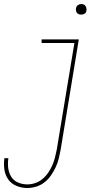

<svg xmlns="http://www.w3.org/2000/svg" viewBox="-40 -727 560 960"><path d="M97 213Q68 213 42.5 202.5Q17 192 1.5 170.5Q-14 149 -18 120.5Q-22 92 -18 64H2Q-2 88 1 112.5Q4 137 16 156.5Q28 176 50 185.5Q72 195 97 195Q117 195 137 188Q157 181 173.5 167Q190 153 202 135Q214 117 222 98.5Q230 80 235 60Q240 40 244 20L332 -512H168V-530H354L263 23Q259 45 253.5 67Q248 89 238 110Q228 131 214.5 150.5Q201 170 182.5 184.5Q164 199 141.5 206Q119 213 97 213ZM366 -654Q360 -654 354 -656Q348 -658 344.5 -663Q341 -668 340 -674Q339 -680 340 -686Q341 -691 343.5 -695Q346 -699 349.5 -701.5Q353 -704 357.5 -705.5Q362 -707 366 -707Q373 -707 378.5 -704.5Q384 -702 387.5 -697Q391 -692 392 -686Q393 -680 392 -674Q392 -669 389.5 -665Q387 -661 383 -658.5Q379 -656 375 -655Q371 -654 366 -654Z"/></svg>

Font: Iosevka Curly Thin Oblique
Style: Regular
Weight: 100
Italic angle: -9°
Monospace: yes
Designer: Belleve Invis
Foundry: Belleve Invis
Version: Version 11.1.0; ttfautohint (v1.8.3)